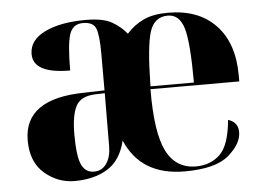

<svg xmlns="http://www.w3.org/2000/svg" viewBox="-44 -607 924 674"><g transform="rotate(-5 417.5 -270.0)"><path d="M193 10Q263 10 310 -19.5Q357 -49 373 -117Q427 10 581 10Q690 10 736.5 -30Q783 -70 783 -111Q783 -146 748 -157Q740 -68 706.5 -36Q673 -4 622 -4Q551 -4 518 -69.5Q485 -135 486 -288H799V-309Q799 -423 738.5 -486.5Q678 -550 571 -550Q518 -550 484 -534Q450 -518 424 -489Q404 -514 373 -532Q342 -550 281 -550Q191 -550 136 -523Q81 -496 81 -447Q81 -378 211 -378Q211 -470 222.5 -505Q234 -540 270 -540Q307 -540 316 -515Q325 -490 325 -428V-298L253 -296Q41 -293 41 -146Q41 -70 87.5 -30Q134 10 193 10ZM487 -298Q489 -438 505 -489Q521 -540 569 -540Q610 -540 625 -489.5Q640 -439 640 -298ZM264 -17Q233 -17 219.5 -47Q206 -77 206 -153Q206 -221 223.5 -253.5Q241 -286 294 -287L325 -288L324 -101Q324 -64 308 -40.5Q292 -17 264 -17Z"/></g></svg>

Font: Noto Serif Display SemiCondensed Extra
Style: Regular
Weight: 800
Width: 4
Designer: Monotype Design Team
Foundry: Monotype Imaging Inc.
Version: Version 1.900